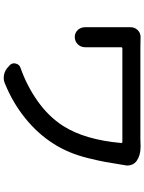

<svg xmlns="http://www.w3.org/2000/svg" viewBox="109 -862 781 1040"><g transform="rotate(90 500.0 -341.5)"><path d="M766.6 -711.9Q771.5 -711.9 775.4 -711.9Q819.3 -711.9 848.6 -692.4Q865.2 -681.6 872.1 -663.1Q876 -652.3 876 -640.6Q876 -632.8 874 -625Q873 -617.2 872.1 -613.3Q862.3 -552.7 856.4 -520Q850.6 -487.3 836.9 -431.2Q823.2 -375 803.7 -328.1Q784.2 -281.2 757.8 -240.2Q704.1 -155.3 620.1 -87.4Q536.1 -19.5 432.6 22.5Q418 29.3 401.4 29.3Q392.6 29.3 382.8 27.3Q357.4 21.5 338.9 2L332 -3.9Q322.3 -14.6 322.3 -27.3Q322.3 -31.2 324.2 -37.1Q329.1 -55.7 346.7 -61.5Q444.3 -95.7 527.8 -154.8Q611.3 -213.9 662.1 -293Q736.3 -410.2 753.9 -605.5Q754.9 -613.3 748 -613.3H242.2Q235.4 -613.3 235.4 -605.5V-426.8V-412.1Q235.4 -388.7 219.7 -372.1Q203.1 -355.5 180.2 -355.5Q157.2 -355.5 141.6 -372.1Q127 -388.7 127 -410.2V-426.8V-639.6V-658.2Q127 -679.7 141.6 -695.3Q157.2 -711.9 179.7 -711.9Q179.7 -711.9 180.7 -711.9Q206.1 -710.9 236.3 -710.9H734.4Q752 -710.9 766.6 -711.9Z"/></g></svg>

Font: Gen Jyuu Gothic Medium
Style: Regular
Weight: 500
Designer: [Source Han Sans]
Ryoko NISHIZUKA  (kana & ideographs); Paul D. Hunt (Latin, Greek & Cyrillic); Wenlong ZHANG  (bopomofo
Version: Version 1.002.20150607